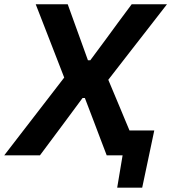

<svg xmlns="http://www.w3.org/2000/svg" viewBox="-42 -733 808 906"><path d="M-22 0Q15.5 -49 55.2 -100.2Q95 -151.5 138 -207.5L261 -367L210.5 -497Q191 -547.5 170.5 -600Q150 -652.5 126.5 -713H277.5Q293.5 -668.5 308.8 -626.2Q324 -584 338 -545.5L373 -448.5H384L457 -547Q485 -585.5 516.2 -627.8Q547.5 -670 579.5 -713H746Q701 -655 660 -602.2Q619 -549.5 583.5 -504L469 -356.5L526 -220.5Q537 -193.5 547.8 -168Q558.5 -142.5 569 -117.5H686Q679 -83.5 671.5 -48.8Q664 -14 657 20Q650 53 643 86.2Q636 119.5 629 152.5H511L536.5 0H461.5Q445.5 -42 430.8 -80.5Q416 -119 403 -154L358.5 -270.5H347.5L260.5 -153Q233 -116 205.5 -79.2Q178 -42.5 146.5 0Z"/></svg>

Font: Commissioner SemiBold
Style: Italic
Weight: 600
Italic angle: -12°
Designer: Kostas Bartsokas
Foundry: Kostas Bartsokas
Version: Version 1.000; ttfautohint (v1.8.3)